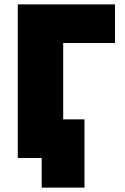

<svg xmlns="http://www.w3.org/2000/svg" viewBox="-20 -720 568 875"><path d="M170 135H365V-176H268V-524H504V-700H61V0H170Z"/></svg>

Font: Fixel Display Black
Style: Regular
Weight: 900
Designer: AlfaBravo + MacPaw
Foundry: Kyrylo Tkachov, Marchela Mozhyna, Serhii Makarenko, Maria Weinstein, Zakhar Kryvoshyya
Version: Version 1.211